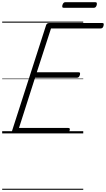

<svg xmlns="http://www.w3.org/2000/svg" viewBox="-20 -1229 976 1769"><path d="M114 0Q100 0 93.5 -5.5Q87 -11 91 -23L405 -998Q409 -1008 415.5 -1012.5Q422 -1017 437 -1017H922Q933 -1017 935 -1011Q937 -1005 934 -992Q931 -979 924.5 -973Q918 -967 908 -967H450L319 -563H704Q715 -563 717 -556.5Q719 -550 716 -538Q712 -525 705.5 -519Q699 -513 690 -513H303L155 -50H609Q620 -50 622.5 -44Q625 -38 621 -25Q618 -12 611.5 -6Q605 0 595 0ZM569 -1157Q557 -1157 554.5 -1163.5Q552 -1170 555 -1182Q559 -1195 565.5 -1202Q572 -1209 583 -1209H857Q869 -1209 871.5 -1201.5Q874 -1194 871 -1182Q867 -1169 860.5 -1163Q854 -1157 843 -1157ZM0 510H747V520H0ZM0 -20H747V0H0ZM0 -505H747V-500H0ZM0 -1030H747V-1020H0Z"/></svg>

Font: Playwrite CO Guides
Style: Regular
Weight: 400
Designer: Veronika Burian, José Scaglione
Foundry: TypeTogether
Version: Version 1.003